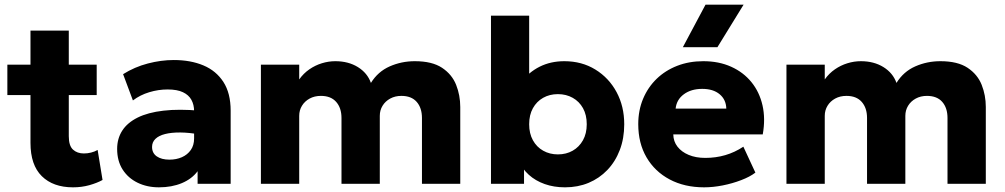

<svg xmlns="http://www.w3.org/2000/svg" viewBox="-20 -787 4304 822"><path d="M292.5 15Q207.5 15 159 -32.8Q110.5 -80.5 110.5 -175.5V-656H274.5V-510H394V-380H274.5V-204Q274.5 -163 292.5 -146.5Q310.5 -130 339 -130Q354.5 -130 369.8 -133.8Q385 -137.5 398 -145L419 -16.5Q395.5 -3.5 362.5 5.8Q329.5 15 292.5 15ZM11.5 -380V-510H125.5V-380Z M660.5 15Q609.5 15 569 -4.8Q528.5 -24.5 505 -61.2Q481.5 -98 481.5 -149.5Q481.5 -193.5 503.2 -227.5Q525 -261.5 569 -283.5Q613 -305.5 679.8 -313.2Q746.5 -321 836 -313L837.5 -211Q790 -219.5 751.8 -219.8Q713.5 -220 686.8 -213.2Q660 -206.5 645.5 -192.5Q631 -178.5 631 -158Q631 -131.5 651.2 -117.5Q671.5 -103.5 705.5 -103.5Q735 -103.5 758.8 -114Q782.5 -124.5 796.8 -144.8Q811 -165 811 -194.5V-311Q811 -338.5 799.5 -359.5Q788 -380.5 763.2 -392.2Q738.5 -404 697.5 -404Q658 -404 619 -392.2Q580 -380.5 549 -357L507 -469.5Q556.5 -500.5 613 -515.2Q669.5 -530 724 -530Q796 -530 850.8 -507Q905.5 -484 936.5 -436Q967.5 -388 967.5 -313V0H826V-54Q801.5 -21 758.5 -3Q715.5 15 660.5 15Z M1097 0V-510H1261V-447Q1279.5 -473 1304.5 -490.2Q1329.5 -507.5 1358 -516.2Q1386.5 -525 1415.5 -525Q1471.5 -525 1512.2 -499.8Q1553 -474.5 1568 -432Q1598 -480.5 1648.5 -502.8Q1699 -525 1756 -525Q1830 -525 1872.5 -496.8Q1915 -468.5 1932.8 -423.8Q1950.5 -379 1950.5 -329V0H1786.5V-282Q1786.5 -325 1764 -350.8Q1741.5 -376.5 1698.5 -376.5Q1671.5 -376.5 1650.5 -365Q1629.5 -353.5 1617.8 -334.2Q1606 -315 1606 -291V0H1442V-282Q1442 -325 1419.2 -350.8Q1396.5 -376.5 1354 -376.5Q1326.5 -376.5 1305.5 -365Q1284.5 -353.5 1272.8 -334.2Q1261 -315 1261 -291V0Z M2399 15Q2351.5 15 2312 1Q2272.5 -13 2244.2 -38.5Q2216 -64 2201 -97.5L2223.5 -134V0H2082V-720H2245.5V-395L2208.5 -432.5Q2243.5 -478 2290.5 -501.5Q2337.5 -525 2396 -525Q2471 -525 2529 -489.2Q2587 -453.5 2619.8 -392.5Q2652.5 -331.5 2652.5 -255Q2652.5 -194.5 2633.5 -144.8Q2614.5 -95 2580.2 -59.2Q2546 -23.5 2500 -4.2Q2454 15 2399 15ZM2368.5 -126Q2404 -126 2431.8 -141.8Q2459.5 -157.5 2475.8 -186.5Q2492 -215.5 2492 -255Q2492 -295 2476 -323.8Q2460 -352.5 2432 -368.2Q2404 -384 2368.5 -384Q2333 -384 2305.2 -368.2Q2277.5 -352.5 2261.5 -323.8Q2245.5 -295 2245.5 -255Q2245.5 -215.5 2261.5 -186.5Q2277.5 -157.5 2305.5 -141.8Q2333.5 -126 2368.5 -126Z M2994.5 15Q2910.5 15 2847 -18.8Q2783.5 -52.5 2748 -113.2Q2712.5 -174 2712.5 -255.5Q2712.5 -314.5 2733.2 -364Q2754 -413.5 2791.2 -449.5Q2828.5 -485.5 2879.2 -505.2Q2930 -525 2991 -525Q3058 -525 3110.5 -501.2Q3163 -477.5 3197.2 -435.2Q3231.5 -393 3244.5 -335.8Q3257.5 -278.5 3245.5 -211.5H2862.5Q2863 -181.5 2880.5 -159Q2898 -136.5 2928.5 -123.8Q2959 -111 2999.5 -111Q3044.5 -111 3085 -122.8Q3125.5 -134.5 3162.5 -159L3214 -48Q3190.5 -30 3153.2 -15.8Q3116 -1.5 3074.2 6.8Q3032.5 15 2994.5 15ZM2872.5 -322H3089.5Q3088.5 -360.5 3061 -383.5Q3033.5 -406.5 2986.5 -406.5Q2939 -406.5 2907.8 -383.5Q2876.5 -360.5 2872.5 -322ZM2903.5 -585 3000.5 -767H3163.5L3051.5 -585Z M3347 0V-510H3511V-447Q3529.5 -473 3554.5 -490.2Q3579.5 -507.5 3608 -516.2Q3636.5 -525 3665.5 -525Q3721.5 -525 3762.2 -499.8Q3803 -474.5 3818 -432Q3848 -480.5 3898.5 -502.8Q3949 -525 4006 -525Q4080 -525 4122.5 -496.8Q4165 -468.5 4182.8 -423.8Q4200.5 -379 4200.5 -329V0H4036.5V-282Q4036.5 -325 4014 -350.8Q3991.5 -376.5 3948.5 -376.5Q3921.5 -376.5 3900.5 -365Q3879.5 -353.5 3867.8 -334.2Q3856 -315 3856 -291V0H3692V-282Q3692 -325 3669.2 -350.8Q3646.5 -376.5 3604 -376.5Q3576.5 -376.5 3555.5 -365Q3534.5 -353.5 3522.8 -334.2Q3511 -315 3511 -291V0Z"/></svg>

Font: Geologica Thin Roman
Style: Bold
Weight: 700
Version: Version 1.010;gftools[0.9.28]